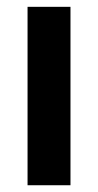

<svg xmlns="http://www.w3.org/2000/svg" viewBox="-20 -548 290 568"><path d="M188.5 0H61.5V-527.8H188.5Z"/></svg>

Font: Audiowide
Style: Regular
Weight: 400
Designer: Astigmatic (AOETI)
Foundry: Astigmatic (AOETI)
Version: Version 1.002